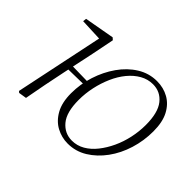

<svg xmlns="http://www.w3.org/2000/svg" viewBox="-103 -668 874 874"><g transform="rotate(45 333.5 -231.5)"><path d="M77 6 70 0 161 -435 170 -426 52 -431 54 -448 199 -474 209 -465 187 -355 155 -204Q144 -153 134.5 -103.5Q125 -54 115 0ZM125 -227 131 -253 284 -250 281 -230ZM396 13Q357 13 322.5 -5.5Q288 -24 266.5 -62.5Q245 -101 245 -160Q245 -219 263 -275Q281 -331 313 -376.5Q345 -422 388.5 -449Q432 -476 483 -476Q525 -476 559 -457Q593 -438 613 -400Q633 -362 633 -302Q633 -242 615.5 -185.5Q598 -129 565.5 -84.5Q533 -40 490 -13.5Q447 13 396 13ZM400 -10Q433 -10 461.5 -26.5Q490 -43 513 -72Q536 -101 553 -137.5Q570 -174 579 -215.5Q588 -257 588 -298Q588 -378 558 -415.5Q528 -453 480 -453Q447 -453 418 -436.5Q389 -420 365.5 -391.5Q342 -363 325.5 -325.5Q309 -288 300 -246.5Q291 -205 291 -163Q291 -84 322 -47Q353 -10 400 -10Z"/></g></svg>

Font: Source Serif 4 36pt Light
Style: Italic
Weight: 300
Italic angle: -12°
Designer: Frank Grießhammer
Foundry: Adobe Systems Incorporated
Version: Version 4.004;hotconv 1.0.116;makeotfexe 2.5.65601